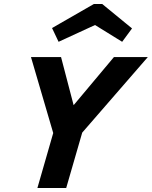

<svg xmlns="http://www.w3.org/2000/svg" viewBox="-20 -940 759 960"><path d="M240.2 -799.8 449.2 -919.9H491.2L640.1 -797.9L590.8 -731L455.1 -814.9L272.9 -731ZM719.2 -654.8 391.1 -276.9 311 0H167L246.1 -274.9L134.8 -654.8H285.2L348.1 -414.1L549.8 -654.8Z"/></svg>

Font: IntelOne Mono Bold
Style: Italic
Weight: 700
Italic angle: -16°
Designer: Fred Shallcrass
Foundry: Frere-Jones Type LLC
Version: Version 1.200;hotconv 1.1.0;makeotfexe 2.6.0;FJTRelease1.2